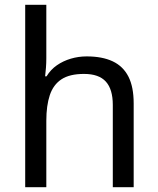

<svg xmlns="http://www.w3.org/2000/svg" viewBox="-20 -780 658 800"><path d="M173 -537Q173 -518 171.5 -498Q170 -478 168 -462H174Q191 -490 217 -508Q243 -526 275 -535.5Q307 -545 341 -545Q406 -545 449.5 -524.5Q493 -504 515 -461Q537 -418 537 -349V0H450V-343Q450 -408 421 -440Q392 -472 330 -472Q270 -472 236 -449.5Q202 -427 187.5 -383.5Q173 -340 173 -277V0H85V-760H173Z"/></svg>

Font: ltamil25
Style: Book
Weight: 400
Designer: Jelle Bosma - Monotype Design Team
Foundry: Monotype Imaging Inc.
Version: Version 2.003